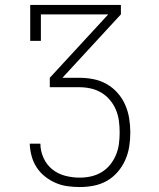

<svg xmlns="http://www.w3.org/2000/svg" viewBox="-20 -540 640 775"><path d="M302 215Q277 215 252 211.5Q227 208 204 198Q181 188 161 172Q141 156 127.5 135Q114 114 107.5 89.5Q101 65 100 40H143Q143 69 155.5 97Q168 125 191 143.5Q214 162 243 169.5Q272 177 302 177Q325 177 347.5 172Q370 167 390 155Q410 143 424.5 125Q439 107 448 85.5Q457 64 460 41Q463 18 463 -5Q463 -29 460 -52Q457 -75 448 -96.5Q439 -118 424 -136Q409 -154 389 -166Q369 -178 346 -183Q323 -188 300 -188H181V-226L417 -482H145V-375H102V-520H468V-482L232 -226H300Q329 -226 357 -220.5Q385 -215 410 -201Q435 -187 454.5 -165Q474 -143 485.5 -116.5Q497 -90 501.5 -61.5Q506 -33 506 -5Q506 24 501.5 52Q497 80 485.5 106Q474 132 455 154Q436 176 411.5 190Q387 204 358.5 209.5Q330 215 302 215Z"/></svg>

Font: Iosevka Etoile Extralight
Style: Regular
Weight: 200
Designer: Belleve Invis
Foundry: Belleve Invis
Version: Version 22.1.2; ttfautohint (v1.8.4)